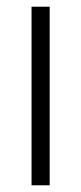

<svg xmlns="http://www.w3.org/2000/svg" viewBox="-20 -552 242 572"><path d="M128 0V-532H74V0Z"/></svg>

Font: Noto Sans Devanagari Condensed Light
Style: Regular
Weight: 300
Width: 3
Designer: Jelle Bosma - Monotype Design Team
Foundry: Monotype Imaging Inc.
Version: Version 2.004